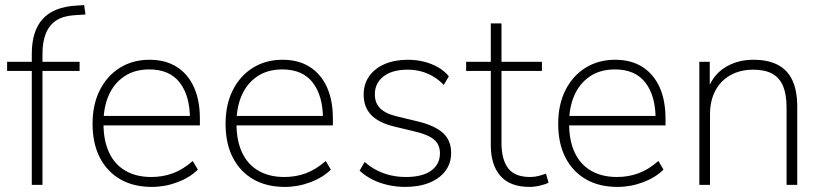

<svg xmlns="http://www.w3.org/2000/svg" viewBox="-20 -727 3238 755"><path d="M105 0V-448H8V-484H115L105 -473V-515Q105 -606 148.5 -653Q192 -700 280 -705L311 -707L316 -670L270 -667Q228 -664 201 -646.5Q174 -629 160.5 -596Q147 -563 147 -515V-470L139 -484H293V-448H147V0Z M577 8Q505 8 453 -22Q401 -52 372.5 -107.5Q344 -163 344 -240Q344 -316 372.5 -372.5Q401 -429 451.5 -460.5Q502 -492 568 -492Q631 -492 675 -464Q719 -436 742.5 -384.5Q766 -333 766 -260V-234H371V-271H744L727 -259Q727 -350 687 -402Q647 -454 567 -454Q509 -454 468.5 -426.5Q428 -399 407.5 -352Q387 -305 387 -245V-240Q387 -174 409 -127Q431 -80 473.5 -55.5Q516 -31 575 -31Q620 -31 659.5 -45.5Q699 -60 738 -94L758 -60Q727 -29 678 -10.5Q629 8 577 8Z M1100 8Q1028 8 976 -22Q924 -52 895.5 -107.5Q867 -163 867 -240Q867 -316 895.5 -372.5Q924 -429 974.5 -460.5Q1025 -492 1091 -492Q1154 -492 1198 -464Q1242 -436 1265.5 -384.5Q1289 -333 1289 -260V-234H894V-271H1267L1250 -259Q1250 -350 1210 -402Q1170 -454 1090 -454Q1032 -454 991.5 -426.5Q951 -399 930.5 -352Q910 -305 910 -245V-240Q910 -174 932 -127Q954 -80 996.5 -55.5Q1039 -31 1098 -31Q1143 -31 1182.5 -45.5Q1222 -60 1261 -94L1281 -60Q1250 -29 1201 -10.5Q1152 8 1100 8Z M1573 8Q1539 8 1505.5 0.5Q1472 -7 1443.5 -21.5Q1415 -36 1394 -56L1414 -90Q1438 -69 1464.5 -56Q1491 -43 1519 -37Q1547 -31 1576 -31Q1641 -31 1675.5 -56Q1710 -81 1710 -124Q1710 -158 1687.5 -177.5Q1665 -197 1615 -209L1532 -229Q1469 -244 1439.5 -275Q1410 -306 1410 -355Q1410 -396 1431.5 -427Q1453 -458 1492.5 -475Q1532 -492 1584 -492Q1617 -492 1647 -484.5Q1677 -477 1702.5 -462.5Q1728 -448 1745 -427L1725 -393Q1706 -413 1683 -426.5Q1660 -440 1635 -446.5Q1610 -453 1583 -453Q1522 -453 1488 -426.5Q1454 -400 1454 -356Q1454 -322 1475 -301Q1496 -280 1542 -269L1625 -249Q1690 -233 1722 -204Q1754 -175 1754 -126Q1754 -85 1731.5 -55Q1709 -25 1668.5 -8.5Q1628 8 1573 8Z M2062 8Q1986 8 1948 -35Q1910 -78 1910 -156V-448H1813V-484H1910V-635H1952V-484H2111V-448H1952V-165Q1952 -100 1978 -65.5Q2004 -31 2065 -31Q2083 -31 2099.5 -35.5Q2116 -40 2127 -44L2137 -9Q2128 -3 2105 2.5Q2082 8 2062 8Z M2408 8Q2336 8 2284 -22Q2232 -52 2203.5 -107.5Q2175 -163 2175 -240Q2175 -316 2203.5 -372.5Q2232 -429 2282.5 -460.5Q2333 -492 2399 -492Q2462 -492 2506 -464Q2550 -436 2573.5 -384.5Q2597 -333 2597 -260V-234H2202V-271H2575L2558 -259Q2558 -350 2518 -402Q2478 -454 2398 -454Q2340 -454 2299.5 -426.5Q2259 -399 2238.5 -352Q2218 -305 2218 -245V-240Q2218 -174 2240 -127Q2262 -80 2304.5 -55.5Q2347 -31 2406 -31Q2451 -31 2490.5 -45.5Q2530 -60 2569 -94L2589 -60Q2558 -29 2509 -10.5Q2460 8 2408 8Z M2730 0V-484H2771V-366H2760Q2780 -429 2829 -460.5Q2878 -492 2942 -492Q3000 -492 3038.5 -472Q3077 -452 3096 -411Q3115 -370 3115 -308V0H3073V-304Q3073 -355 3059.5 -388Q3046 -421 3017 -437Q2988 -453 2942 -453Q2891 -453 2852.5 -431.5Q2814 -410 2793 -370.5Q2772 -331 2772 -278V0Z"/></svg>

Font: Nunito Sans 12pt ExtraLight
Style: Regular
Weight: 200
Designer: Vernon Adams
Foundry: Vernon Adams
Version: Version 3.101;gftools[0.9.27]